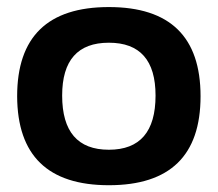

<svg xmlns="http://www.w3.org/2000/svg" viewBox="-20 -533 626 552"><path d="M293 -102.5Q427.2 -102.5 427.2 -258.3Q427.2 -410.2 293 -410.2Q158.7 -410.2 158.7 -258.3Q158.7 -102.5 293 -102.5ZM29.3 -256.3Q29.3 -512.7 293 -512.7Q556.6 -512.7 556.6 -256.3Q556.6 -0.5 293 -0.5Q30.3 -0.5 29.3 -256.3Z"/></svg>

Font: SansationBold
Style: Bold
Weight: 700
Designer: Bernd Montag
Version: Version 1.301